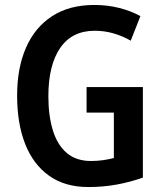

<svg xmlns="http://www.w3.org/2000/svg" viewBox="-20 -744 654 774"><path d="M329 -393H556V-28Q505 -10 450.5 0Q396 10 336 10Q242 10 178 -35.5Q114 -81 81.5 -163.5Q49 -246 49 -359Q49 -469 84.5 -551Q120 -633 189.5 -678.5Q259 -724 360 -724Q413 -724 460.5 -712Q508 -700 546 -679L507 -580Q474 -599 437.5 -609.5Q401 -620 362 -620Q270 -620 222.5 -550.5Q175 -481 175 -356Q175 -278 193 -219Q211 -160 249 -127.5Q287 -95 347 -95Q373 -95 396.5 -98.5Q420 -102 439 -107V-290H329Z"/></svg>

Font: Noto Sans Lao Looped Condensed SemiBold
Style: Regular
Weight: 600
Width: 3
Designer: Mark Frömberg, Ben Mitchell
Foundry: The Fontpad Ltd
Version: Version 1.002; ttfautohint (v1.8.4.7-5d5b)